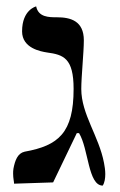

<svg xmlns="http://www.w3.org/2000/svg" viewBox="-20 -574 375 600"><path d="M234 -296C234 -334 242 -411 242 -448C242 -509 200 -520 158 -520C133 -520 100 -520 93 -554C93 -554 49 -544 49 -476C49 -423 108 -413 127 -410C178 -403 210 -393 210 -296C210 -159 163 -119 57 -100C35 -95 27 -73 22 -47C21 -41 21 -36 21 -31C21 -17 24 -6 24 0L146 -4L220 -158H227C257 -109 255 6 301 6C307 -3 309 -17 309 -30C309 -42 307 -55 305 -65C289 -149 234 -217 234 -296Z"/></svg>

Font: Libertinus Serif
Style: Regular
Weight: 400
Designer: Philipp H. Poll, Khaled Hosny
Foundry: Caleb Maclennan
Version: Version 7.050;RELEASE